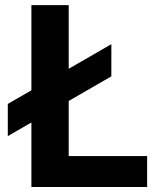

<svg xmlns="http://www.w3.org/2000/svg" viewBox="-20 -748 645 768"><path d="M105.6 0V-727.5H254.8V-123.7H568.5V0ZM11.2 -203.6V-332.3L425.4 -571.3V-442.6Z"/></svg>

Font: Atlassian Sans
Style: Regular
Weight: 400
Designer: Rasmus Andersson
Foundry: Modifications by Atlassian Pty Ltd, manufactured by rsms
Version: Version 4.001;git-9221beed3